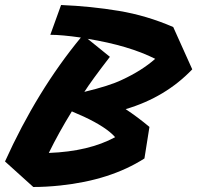

<svg xmlns="http://www.w3.org/2000/svg" viewBox="-91 -714 792 767"><path d="M411 -278Q458 -247 506 -207L486 -81Q350 6 150 27Q93 33 42 33L-71 -69Q57 -352 232 -564Q155 -575 110 -575L153 -694Q273 -689 384 -670.5Q495 -652 601 -606L677 -437Q570 -325 411 -278ZM246 -347Q346 -371 396 -395Q476 -432 529 -479Q424 -532 259 -559L348 -487Q274 -391 246 -347ZM104 -103Q264 -109 369 -166Q334 -206 244 -248Q219 -259 196 -269Q143 -183 104 -103Z"/></svg>

Font: Vampiro One
Style: Regular
Weight: 400
Designer: Riccardo De Franceschi
Foundry: Sorkin Type Co.
Version: Version 1.002